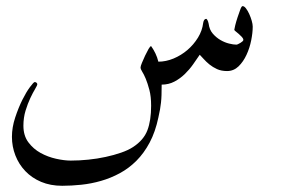

<svg xmlns="http://www.w3.org/2000/svg" viewBox="-20 -284 909 621"><path d="M797.4 -197.8Q797.4 -178.2 792.5 -153.6Q787.6 -128.9 777.3 -106.7Q767.1 -84.5 751.5 -69.3Q735.8 -54.2 714.4 -54.2Q695.8 -54.2 681.9 -60.5Q668 -66.9 657.2 -75.7Q646.5 -84.5 638.7 -93.3Q630.9 -102.1 626 -106.9Q616.2 -92.3 604.2 -75.4Q592.3 -58.6 577.4 -44.2Q562.5 -29.8 543.9 -20Q525.4 -10.3 502.9 -10.3Q502.9 10.3 502.4 23.4Q502 36.6 500.7 47.9Q499.5 59.1 497.6 69.8Q495.6 80.6 492.2 96.2Q482.4 142.6 464.1 177Q445.8 211.4 421.4 235.8Q397 260.3 367.7 276.1Q338.4 292 306.9 301Q275.4 310.1 243.2 313.5Q210.9 316.9 181.2 316.9Q143.1 316.9 113 304.2Q83 291.5 62 269.5Q41 247.6 29.8 218.8Q18.6 189.9 18.6 158.7Q18.6 127.9 29.1 96.2Q39.6 64.5 52.2 39.1Q64.9 13.7 76.9 -2.4Q88.9 -18.6 92.3 -18.6Q95.7 -18.6 98.1 -16.4Q100.6 -14.2 100.6 -11.7Q100.6 -7.8 93.5 3.9Q86.4 15.6 78.1 33.2Q69.8 50.8 62.7 73.7Q55.7 96.7 55.7 122.6Q55.7 154.8 71.8 176.3Q87.9 197.8 111.3 210.7Q134.8 223.6 161.4 229.5Q188 235.4 209 235.4Q236.8 235.4 265.6 232.4Q294.4 229.5 321.5 223.6Q348.6 217.8 371.8 209.7Q395 201.7 410.6 191.4Q444.8 168.9 456.8 137.2Q468.8 105.5 468.8 58.1Q468.8 27.8 463.1 6.6Q457.5 -14.6 451.4 -29.3Q445.3 -43.9 439.9 -52.2Q434.6 -60.5 434.6 -65.9Q434.6 -69.8 439 -80.6Q443.4 -91.3 449.2 -103.8Q455.1 -116.2 460.4 -125.5Q465.8 -134.8 468.8 -134.8Q476.6 -124 482.7 -111.3Q488.8 -98.6 492.2 -84.5Q516.6 -84.5 541.3 -94.7Q565.9 -105 586.2 -122.3Q606.4 -139.6 620.4 -162.4Q634.3 -185.1 637.2 -210Q639.2 -222.7 647 -223.1Q648.4 -223.1 650.9 -219Q653.3 -214.8 654.8 -207.5Q657.2 -188 668.2 -175.3Q679.2 -162.6 693.1 -154.5Q707 -146.5 720.9 -143.1Q734.9 -139.6 744.6 -139.6Q746.6 -139.6 750.2 -141.4Q753.9 -143.1 757.6 -145.3Q761.2 -147.5 764.2 -150.1Q767.1 -152.8 767.1 -154.8Q767.1 -159.2 762.5 -164.3Q757.8 -169.4 752.4 -174.1Q747.1 -178.7 742.4 -182.4Q737.8 -186 737.8 -187.5Q737.8 -189.5 740.7 -201.7Q743.7 -213.9 748.3 -227.8Q752.9 -241.7 757.1 -252.9Q761.2 -264.2 764.6 -264.2Q770 -264.2 775.6 -256.8Q781.2 -249.5 786.1 -238.8Q791 -228 794.2 -216.8Q797.4 -205.6 797.4 -197.8Z"/></svg>

Font: Accordance
Style: Regular
Weight: 400
Version: Version 1.1 (build May 11, 2018) Miklal Software Solutions, 